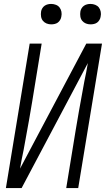

<svg xmlns="http://www.w3.org/2000/svg" viewBox="-20 -957 540 977"><path d="M10 0 131 -735H192L144 -441Q136 -393 127.5 -344.5Q119 -296 110 -248L100 -193Q95 -170 90.5 -146.5Q86 -123 82 -99L419 -735H499L378 0H317L365 -294Q373 -342 381.5 -390.5Q390 -439 399 -487L409 -542Q414 -565 418.5 -588.5Q423 -612 427 -636L90 0ZM441 -833Q428 -833 417 -837.5Q406 -842 398.5 -851Q391 -860 389 -872.5Q387 -885 389 -898Q390 -906 395 -914.5Q400 -923 407.5 -928Q415 -933 423.5 -935Q432 -937 440 -937Q453 -937 464.5 -932.5Q476 -928 483 -919Q490 -910 492.5 -897.5Q495 -885 492 -872Q491 -864 486 -855.5Q481 -847 474 -842Q467 -837 458 -835Q449 -833 441 -833ZM241 -833Q228 -833 217 -837.5Q206 -842 198.5 -851Q191 -860 189 -872.5Q187 -885 189 -898Q190 -906 195 -914.5Q200 -923 207.5 -928Q215 -933 223.5 -935Q232 -937 240 -937Q253 -937 264.5 -932.5Q276 -928 283 -919Q290 -910 292.5 -897.5Q295 -885 292 -872Q291 -864 286 -855.5Q281 -847 274 -842Q267 -837 258 -835Q249 -833 241 -833Z"/></svg>

Font: Iosevka Light Oblique
Style: Regular
Weight: 300
Italic angle: -9°
Monospace: yes
Designer: Belleve Invis
Foundry: Belleve Invis
Version: Version 32.5.0; ttfautohint (v1.8.4)